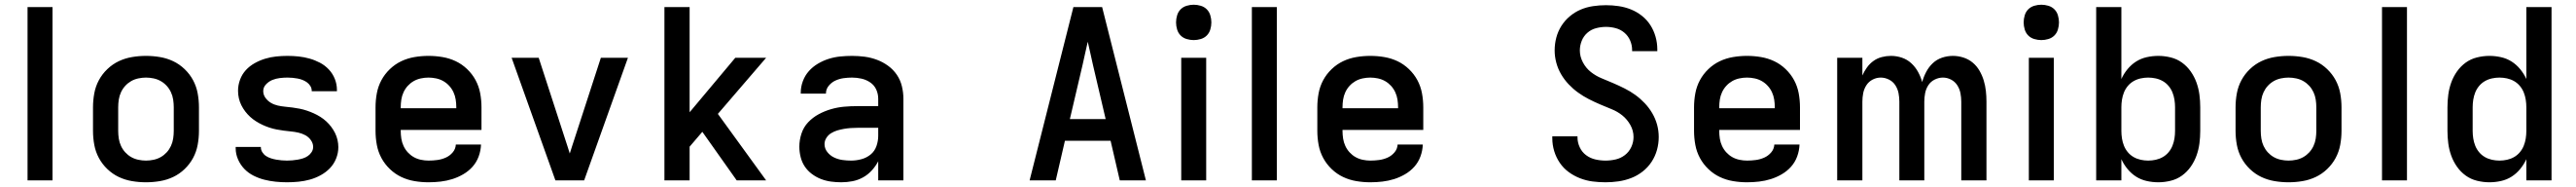

<svg xmlns="http://www.w3.org/2000/svg" viewBox="-20 -765 10940 793"><path d="M97 0V-735H203V0Z M600 8Q570 8 540.5 3Q511 -2 484.5 -14.5Q458 -27 436 -48Q414 -69 400 -95Q386 -121 380.5 -150.5Q375 -180 375 -210V-310Q375 -340 380.5 -369.5Q386 -399 400 -425Q414 -451 436 -472Q458 -493 484.5 -505.5Q511 -518 540.5 -523Q570 -528 600 -528Q630 -528 659.5 -523Q689 -518 715.5 -505.5Q742 -493 764 -472Q786 -451 800 -425Q814 -399 819.5 -369.5Q825 -340 825 -310V-210Q825 -180 819.5 -150.5Q814 -121 800 -95Q786 -69 764 -48Q742 -27 715.5 -14.5Q689 -2 659.5 3Q630 8 600 8ZM600 -84Q616 -84 632.5 -87.5Q649 -91 663 -99Q677 -107 688 -119Q699 -131 706 -146Q713 -161 715.5 -177.5Q718 -194 718 -210V-310Q718 -326 715.5 -342.5Q713 -359 706 -374Q699 -389 688 -401Q677 -413 663 -421Q649 -429 632.5 -432.5Q616 -436 600 -436Q584 -436 567.5 -432.5Q551 -429 537 -421Q523 -413 512 -401Q501 -389 494 -374Q487 -359 484.5 -342.5Q482 -326 482 -310V-210Q482 -194 484.5 -177.5Q487 -161 494 -146Q501 -131 512 -119Q523 -107 537 -99Q551 -91 567.5 -87.5Q584 -84 600 -84Z M1199 8Q1175 8 1150.5 5.5Q1126 3 1102.5 -3Q1079 -9 1057 -20Q1035 -31 1018 -48.5Q1001 -66 991 -89Q981 -112 981 -136V-142H1088V-140Q1088 -129 1094.5 -119Q1101 -109 1110.5 -103Q1120 -97 1131 -93.5Q1142 -90 1153.5 -88Q1165 -86 1176.5 -85Q1188 -84 1199 -84Q1210 -84 1221.5 -85Q1233 -86 1244.5 -88Q1256 -90 1267 -93.5Q1278 -97 1287.5 -103.5Q1297 -110 1303.5 -120Q1310 -130 1310 -142Q1310 -157 1300.5 -170.5Q1291 -184 1277 -191.5Q1263 -199 1247.5 -202.5Q1232 -206 1216.5 -207.5Q1201 -209 1185.5 -211Q1170 -213 1154.5 -216Q1139 -219 1124 -224Q1109 -229 1095 -235.5Q1081 -242 1067.5 -250.5Q1054 -259 1042.5 -269.5Q1031 -280 1021.5 -292.5Q1012 -305 1005 -319Q998 -333 994.5 -348.5Q991 -364 991 -380Q991 -404 999.5 -427Q1008 -450 1024 -467.5Q1040 -485 1061.5 -497Q1083 -509 1106 -516Q1129 -523 1153 -525.5Q1177 -528 1201 -528Q1225 -528 1248.5 -525.5Q1272 -523 1295 -516.5Q1318 -510 1339 -499Q1360 -488 1376.5 -470.5Q1393 -453 1402 -430.5Q1411 -408 1411 -384V-378H1304V-380Q1304 -391 1298 -400.5Q1292 -410 1283.5 -416Q1275 -422 1265 -426Q1255 -430 1244 -432Q1233 -434 1222.5 -435Q1212 -436 1201 -436Q1185 -436 1168.5 -434Q1152 -432 1137 -426Q1122 -420 1110 -407.5Q1098 -395 1098 -379Q1098 -363 1107.5 -350Q1117 -337 1130.5 -329Q1144 -321 1159.5 -317.5Q1175 -314 1191 -312.5Q1207 -311 1222.5 -309Q1238 -307 1253 -304Q1268 -301 1283 -296Q1298 -291 1312.5 -284.5Q1327 -278 1340.5 -269.5Q1354 -261 1365.5 -250.5Q1377 -240 1386.5 -227.5Q1396 -215 1403 -201Q1410 -187 1413.5 -171.5Q1417 -156 1417 -141Q1417 -116 1407.5 -92.5Q1398 -69 1381 -51.5Q1364 -34 1342 -22Q1320 -10 1296.5 -3.5Q1273 3 1248.5 5.5Q1224 8 1199 8Z M1800 8Q1770 8 1740.5 3Q1711 -2 1684.5 -14.5Q1658 -27 1636 -48Q1614 -69 1600 -95Q1586 -121 1580.5 -150.5Q1575 -180 1575 -210V-310Q1575 -340 1580.5 -369.5Q1586 -399 1600 -425Q1614 -451 1636 -472Q1658 -493 1684.5 -505.5Q1711 -518 1740.5 -523Q1770 -528 1800 -528Q1830 -528 1859.5 -523Q1889 -518 1915.5 -505.5Q1942 -493 1964 -472Q1986 -451 2000 -425Q2014 -399 2019.5 -369.5Q2025 -340 2025 -310V-214H1682V-210Q1682 -194 1684.5 -177.5Q1687 -161 1694 -146Q1701 -131 1712 -119Q1723 -107 1737 -99Q1751 -91 1767.5 -87.5Q1784 -84 1800 -84Q1819 -84 1837.5 -86.5Q1856 -89 1873 -96.5Q1890 -104 1902.5 -118.5Q1915 -133 1916 -152H2023Q2022 -126 2013 -101.5Q2004 -77 1987 -58Q1970 -39 1947.5 -26Q1925 -13 1901 -5.5Q1877 2 1851.5 5Q1826 8 1800 8ZM1682 -306H1918V-310Q1918 -326 1915.5 -342.5Q1913 -359 1906 -374Q1899 -389 1888 -401Q1877 -413 1863 -421Q1849 -429 1832.5 -432.5Q1816 -436 1800 -436Q1784 -436 1767.5 -432.5Q1751 -429 1737 -421Q1723 -413 1712 -401Q1701 -389 1694 -374Q1687 -359 1684.5 -342.5Q1682 -326 1682 -310Z M2461 0H2339L2153 -520H2268L2381 -173Q2386 -159 2390.5 -144Q2395 -129 2400 -114Q2405 -129 2409.5 -144Q2414 -159 2419 -173L2532 -520H2647Z M2802 0V-735H2909V-289L3103 -520H3234L3029 -282L3234 0H3109L2963 -206L2909 -143V0Z M3553 8Q3531 8 3509 5Q3487 2 3466.5 -6Q3446 -14 3428 -27.5Q3410 -41 3398 -59Q3386 -77 3380.5 -99Q3375 -121 3375 -143Q3375 -171 3384 -198.5Q3393 -226 3412.5 -246.5Q3432 -267 3457 -280.5Q3482 -294 3509.5 -302Q3537 -310 3565 -312.5Q3593 -315 3622 -315H3710V-346Q3710 -367 3701.5 -385.5Q3693 -404 3676 -415.5Q3659 -427 3639 -431.5Q3619 -436 3599 -436Q3581 -436 3563 -433.5Q3545 -431 3528.5 -423.5Q3512 -416 3500 -401.5Q3488 -387 3488 -369V-368H3381V-372Q3381 -397 3390 -421Q3399 -445 3415.5 -463.5Q3432 -482 3454 -495Q3476 -508 3500 -515.5Q3524 -523 3549 -525.5Q3574 -528 3599 -528Q3626 -528 3652.5 -524.5Q3679 -521 3704.5 -511.5Q3730 -502 3752 -486Q3774 -470 3789 -448Q3804 -426 3810.5 -399.5Q3817 -373 3817 -346V0H3710V-81Q3699 -60 3682.5 -42Q3666 -24 3645 -12.5Q3624 -1 3600.5 3.5Q3577 8 3553 8ZM3595 -84Q3617 -84 3639 -90Q3661 -96 3678 -110Q3695 -124 3702.5 -145.5Q3710 -167 3710 -189V-223H3622Q3607 -223 3593 -222Q3579 -221 3564.5 -218.5Q3550 -216 3536.5 -212Q3523 -208 3510.5 -200.5Q3498 -193 3490 -180.5Q3482 -168 3482 -154Q3482 -135 3494 -120Q3506 -105 3523 -97Q3540 -89 3558.5 -86.5Q3577 -84 3595 -84Z M4353 0 4539 -735H4661L4847 0H4736L4697 -168H4503L4464 0ZM4524 -260H4676L4622 -490Q4617 -515 4611 -539.5Q4605 -564 4600 -588Q4595 -564 4589 -539.5Q4583 -515 4578 -490Z M4997 0V-520H5103V0ZM5050 -595Q5035 -595 5020 -599.5Q5005 -604 4994.5 -614.5Q4984 -625 4979.5 -640Q4975 -655 4975 -670Q4975 -685 4979.5 -700Q4984 -715 4994.5 -725.5Q5005 -736 5020 -740.5Q5035 -745 5050 -745Q5065 -745 5080 -740.5Q5095 -736 5105.5 -725.5Q5116 -715 5120.5 -700Q5125 -685 5125 -670Q5125 -655 5120.5 -640Q5116 -625 5105.5 -614.5Q5095 -604 5080 -599.5Q5065 -595 5050 -595Z M5297 0V-735H5403V0Z M5800 8Q5770 8 5740.5 3Q5711 -2 5684.5 -14.5Q5658 -27 5636 -48Q5614 -69 5600 -95Q5586 -121 5580.5 -150.5Q5575 -180 5575 -210V-310Q5575 -340 5580.5 -369.5Q5586 -399 5600 -425Q5614 -451 5636 -472Q5658 -493 5684.5 -505.5Q5711 -518 5740.5 -523Q5770 -528 5800 -528Q5830 -528 5859.5 -523Q5889 -518 5915.5 -505.5Q5942 -493 5964 -472Q5986 -451 6000 -425Q6014 -399 6019.5 -369.5Q6025 -340 6025 -310V-214H5682V-210Q5682 -194 5684.5 -177.5Q5687 -161 5694 -146Q5701 -131 5712 -119Q5723 -107 5737 -99Q5751 -91 5767.5 -87.5Q5784 -84 5800 -84Q5819 -84 5837.5 -86.5Q5856 -89 5873 -96.5Q5890 -104 5902.5 -118.5Q5915 -133 5916 -152H6023Q6022 -126 6013 -101.5Q6004 -77 5987 -58Q5970 -39 5947.5 -26Q5925 -13 5901 -5.5Q5877 2 5851.5 5Q5826 8 5800 8ZM5682 -306H5918V-310Q5918 -326 5915.5 -342.5Q5913 -359 5906 -374Q5899 -389 5888 -401Q5877 -413 5863 -421Q5849 -429 5832.5 -432.5Q5816 -436 5800 -436Q5784 -436 5767.5 -432.5Q5751 -429 5737 -421Q5723 -413 5712 -401Q5701 -389 5694 -374Q5687 -359 5684.5 -342.5Q5682 -326 5682 -310Z M6799 8Q6771 8 6744 4.5Q6717 1 6691 -9Q6665 -19 6642.5 -35.5Q6620 -52 6604.5 -75Q6589 -98 6581 -124.5Q6573 -151 6573 -179V-187H6680V-182Q6680 -161 6689.5 -140.5Q6699 -120 6716.5 -107Q6734 -94 6755.5 -89Q6777 -84 6799 -84Q6821 -84 6842.5 -89Q6864 -94 6881.5 -107.5Q6899 -121 6908.5 -141.5Q6918 -162 6918 -184Q6918 -211 6904.5 -235Q6891 -259 6870.5 -275.5Q6850 -292 6825 -302Q6800 -312 6775.5 -322.5Q6751 -333 6727.5 -345Q6704 -357 6682.5 -372.5Q6661 -388 6642.5 -407.5Q6624 -427 6610.5 -450Q6597 -473 6590 -499Q6583 -525 6583 -551Q6583 -579 6590 -605.5Q6597 -632 6611.5 -655Q6626 -678 6647.5 -696Q6669 -714 6694 -724.5Q6719 -735 6746.5 -739Q6774 -743 6801 -743Q6828 -743 6855 -739Q6882 -735 6907 -725Q6932 -715 6953.5 -698Q6975 -681 6989.5 -658.5Q7004 -636 7011.5 -609.5Q7019 -583 7019 -556V-548H6912V-553Q6912 -574 6903.5 -593.5Q6895 -613 6879 -626.5Q6863 -640 6842.5 -645.5Q6822 -651 6801 -651Q6780 -651 6759 -645.5Q6738 -640 6722 -626Q6706 -612 6698 -592Q6690 -572 6690 -551Q6690 -525 6703 -500.5Q6716 -476 6737 -459.5Q6758 -443 6782.5 -433Q6807 -423 6831.5 -412.5Q6856 -402 6880 -390Q6904 -378 6925.5 -362.5Q6947 -347 6965.5 -327.5Q6984 -308 6997.5 -285Q7011 -262 7018 -236.5Q7025 -211 7025 -184Q7025 -156 7017.5 -129Q7010 -102 6994.5 -78.5Q6979 -55 6956.5 -37.5Q6934 -20 6908 -10Q6882 0 6854.5 4Q6827 8 6799 8Z M7400 8Q7370 8 7340.5 3Q7311 -2 7284.5 -14.5Q7258 -27 7236 -48Q7214 -69 7200 -95Q7186 -121 7180.5 -150.5Q7175 -180 7175 -210V-310Q7175 -340 7180.5 -369.5Q7186 -399 7200 -425Q7214 -451 7236 -472Q7258 -493 7284.5 -505.5Q7311 -518 7340.5 -523Q7370 -528 7400 -528Q7430 -528 7459.5 -523Q7489 -518 7515.5 -505.5Q7542 -493 7564 -472Q7586 -451 7600 -425Q7614 -399 7619.5 -369.5Q7625 -340 7625 -310V-214H7282V-210Q7282 -194 7284.5 -177.5Q7287 -161 7294 -146Q7301 -131 7312 -119Q7323 -107 7337 -99Q7351 -91 7367.5 -87.5Q7384 -84 7400 -84Q7419 -84 7437.5 -86.5Q7456 -89 7473 -96.5Q7490 -104 7502.5 -118.5Q7515 -133 7516 -152H7623Q7622 -126 7613 -101.5Q7604 -77 7587 -58Q7570 -39 7547.5 -26Q7525 -13 7501 -5.5Q7477 2 7451.5 5Q7426 8 7400 8ZM7282 -306H7518V-310Q7518 -326 7515.5 -342.5Q7513 -359 7506 -374Q7499 -389 7488 -401Q7477 -413 7463 -421Q7449 -429 7432.5 -432.5Q7416 -436 7400 -436Q7384 -436 7367.5 -432.5Q7351 -429 7337 -421Q7323 -413 7312 -401Q7301 -389 7294 -374Q7287 -359 7284.5 -342.5Q7282 -326 7282 -310Z M7783 0V-520H7890V-445Q7898 -463 7909.5 -479Q7921 -495 7937 -506.5Q7953 -518 7972.5 -523Q7992 -528 8011 -528Q8035 -528 8057.5 -520.5Q8080 -513 8097.5 -497Q8115 -481 8126.5 -460Q8138 -439 8144 -417Q8150 -439 8161 -460Q8172 -481 8189 -497Q8206 -513 8228.5 -520.5Q8251 -528 8275 -528Q8297 -528 8319 -521Q8341 -514 8358.5 -499.5Q8376 -485 8387.5 -465Q8399 -445 8405.5 -423.5Q8412 -402 8414.5 -379.5Q8417 -357 8417 -334V0H8310V-334Q8310 -352 8306.5 -370Q8303 -388 8293 -403.5Q8283 -419 8266.5 -427.5Q8250 -436 8232 -436Q8214 -436 8197 -427.5Q8180 -419 8170 -403.5Q8160 -388 8156.5 -370Q8153 -352 8153 -334V0H8047V-334Q8047 -352 8043.5 -370Q8040 -388 8030 -403.5Q8020 -419 8003 -427.5Q7986 -436 7968 -436Q7950 -436 7933.5 -427.5Q7917 -419 7907 -403.5Q7897 -388 7893.5 -370Q7890 -352 7890 -334V0Z M8597 0V-520H8703V0ZM8650 -595Q8635 -595 8620 -599.5Q8605 -604 8594.5 -614.5Q8584 -625 8579.5 -640Q8575 -655 8575 -670Q8575 -685 8579.5 -700Q8584 -715 8594.5 -725.5Q8605 -736 8620 -740.5Q8635 -745 8650 -745Q8665 -745 8680 -740.5Q8695 -736 8705.5 -725.5Q8716 -715 8720.5 -700Q8725 -685 8725 -670Q8725 -655 8720.5 -640Q8716 -625 8705.5 -614.5Q8695 -604 8680 -599.5Q8665 -595 8650 -595Z M9147 8Q9122 8 9097.5 2.5Q9073 -3 9052.5 -16Q9032 -29 9016 -48.5Q9000 -68 8990 -90V0H8883V-735H8990V-430Q9000 -452 9016 -471.5Q9032 -491 9052.5 -504Q9073 -517 9097.5 -522.5Q9122 -528 9147 -528Q9173 -528 9199.5 -521.5Q9226 -515 9247.5 -499.5Q9269 -484 9284.5 -462Q9300 -440 9309 -415Q9318 -390 9321.5 -363.5Q9325 -337 9325 -310V-210Q9325 -183 9321.5 -156.5Q9318 -130 9309 -105Q9300 -80 9284.5 -58Q9269 -36 9247.5 -20.5Q9226 -5 9199.5 1.5Q9173 8 9147 8ZM9104 -84Q9120 -84 9136 -87.5Q9152 -91 9166 -99Q9180 -107 9190.5 -119.5Q9201 -132 9207 -147Q9213 -162 9215.5 -178Q9218 -194 9218 -210V-310Q9218 -326 9215.5 -342Q9213 -358 9207 -373Q9201 -388 9190.5 -400.5Q9180 -413 9166 -421Q9152 -429 9136 -432.5Q9120 -436 9104 -436Q9088 -436 9072 -432.5Q9056 -429 9042 -421Q9028 -413 9017.5 -400.5Q9007 -388 9001 -373Q8995 -358 8992.5 -342Q8990 -326 8990 -310V-210Q8990 -194 8992.5 -178Q8995 -162 9001 -147Q9007 -132 9017.5 -119.5Q9028 -107 9042 -99Q9056 -91 9072 -87.5Q9088 -84 9104 -84Z M9700 8Q9670 8 9640.5 3Q9611 -2 9584.5 -14.5Q9558 -27 9536 -48Q9514 -69 9500 -95Q9486 -121 9480.5 -150.5Q9475 -180 9475 -210V-310Q9475 -340 9480.5 -369.5Q9486 -399 9500 -425Q9514 -451 9536 -472Q9558 -493 9584.5 -505.5Q9611 -518 9640.5 -523Q9670 -528 9700 -528Q9730 -528 9759.5 -523Q9789 -518 9815.5 -505.5Q9842 -493 9864 -472Q9886 -451 9900 -425Q9914 -399 9919.5 -369.5Q9925 -340 9925 -310V-210Q9925 -180 9919.5 -150.5Q9914 -121 9900 -95Q9886 -69 9864 -48Q9842 -27 9815.5 -14.5Q9789 -2 9759.5 3Q9730 8 9700 8ZM9700 -84Q9716 -84 9732.5 -87.5Q9749 -91 9763 -99Q9777 -107 9788 -119Q9799 -131 9806 -146Q9813 -161 9815.5 -177.5Q9818 -194 9818 -210V-310Q9818 -326 9815.5 -342.5Q9813 -359 9806 -374Q9799 -389 9788 -401Q9777 -413 9763 -421Q9749 -429 9732.5 -432.5Q9716 -436 9700 -436Q9684 -436 9667.5 -432.5Q9651 -429 9637 -421Q9623 -413 9612 -401Q9601 -389 9594 -374Q9587 -359 9584.5 -342.5Q9582 -326 9582 -310V-210Q9582 -194 9584.5 -177.5Q9587 -161 9594 -146Q9601 -131 9612 -119Q9623 -107 9637 -99Q9651 -91 9667.5 -87.5Q9684 -84 9700 -84Z M10097 0V-735H10203V0Z M10553 8Q10527 8 10500.5 1.5Q10474 -5 10452.5 -20.5Q10431 -36 10415.5 -58Q10400 -80 10391 -105Q10382 -130 10378.5 -156.5Q10375 -183 10375 -210V-310Q10375 -337 10378.5 -363.5Q10382 -390 10391 -415Q10400 -440 10415.5 -462Q10431 -484 10452.5 -499.5Q10474 -515 10500.5 -521.5Q10527 -528 10553 -528Q10578 -528 10602.5 -522.5Q10627 -517 10647.5 -504Q10668 -491 10684 -471.5Q10700 -452 10710 -430V-735H10817V0H10710V-90Q10700 -68 10684 -48.5Q10668 -29 10647.5 -16Q10627 -3 10602.5 2.5Q10578 8 10553 8ZM10596 -84Q10612 -84 10628 -87.5Q10644 -91 10658 -99Q10672 -107 10682.5 -119.5Q10693 -132 10699 -147Q10705 -162 10707.5 -178Q10710 -194 10710 -210V-310Q10710 -326 10707.5 -342Q10705 -358 10699 -373Q10693 -388 10682.5 -400.5Q10672 -413 10658 -421Q10644 -429 10628 -432.5Q10612 -436 10596 -436Q10580 -436 10564 -432.5Q10548 -429 10534 -421Q10520 -413 10509.5 -400.5Q10499 -388 10493 -373Q10487 -358 10484.5 -342Q10482 -326 10482 -310V-210Q10482 -194 10484.5 -178Q10487 -162 10493 -147Q10499 -132 10509.5 -119.5Q10520 -107 10534 -99Q10548 -91 10564 -87.5Q10580 -84 10596 -84Z"/></svg>

Font: Iosevka Aile Semibold
Style: Regular
Weight: 600
Designer: Belleve Invis
Foundry: Belleve Invis
Version: Version 31.1.0; ttfautohint (v1.8.4)